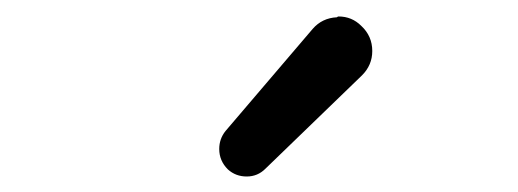

<svg xmlns="http://www.w3.org/2000/svg" viewBox="-20 -874 645 239"><path d="M310.5 -664.1Q300.8 -654.3 287.1 -654.3Q273.4 -654.3 263.7 -663.1Q252.9 -673.8 252.9 -688.5Q252.9 -701.2 260.7 -710.9L369.1 -837.9Q380.9 -851.6 399.4 -852.5Q400.4 -853.5 401.4 -853.5Q418 -853.5 429.7 -841.8Q443.4 -829.1 443.4 -810.5Q443.4 -793 430.7 -780.3Z"/></svg>

Font: Gen Jyuu Gothic P Regular
Style: Regular
Weight: 400
Designer: [Source Han Sans]
Ryoko NISHIZUKA  (kana & ideographs); Paul D. Hunt (Latin, Greek & Cyrillic); Wenlong ZHANG  (bopomofo
Version: Version 1.002.20150607